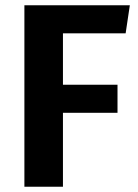

<svg xmlns="http://www.w3.org/2000/svg" viewBox="-20 -712 528 732"><path d="M73 -692H475L459 -585H220V-389H428V-282H220V0H73Z"/></svg>

Font: Wolseley Sans SemiBold
Style: Regular
Weight: 600
Designer: Carrois Corporate & Edenspiekermann AG
Foundry: Carrois Corporate GbR & Edenspiekermann AG
Version: Version 4.202